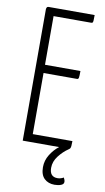

<svg xmlns="http://www.w3.org/2000/svg" viewBox="-98 -746 540 987"><g transform="rotate(10 171.5 -252.5)"><path d="M261 195Q228 195 207.5 175.5Q187 156 187 116Q187 81 206 50.5Q225 20 251 0H61V-688Q61 -688 63 -694Q65 -700 74 -700H313Q313 -682 312.5 -673Q312 -664 310 -661Q308 -658 303 -658H106V-404H291Q291 -378 289.5 -369.5Q288 -361 281 -361H106V-42H313Q313 -25 312 -16.5Q311 -8 309 -4.5Q307 -1 301 3Q274 21 251.5 50Q229 79 229 112Q229 159 270 159Q287 159 302 150Q305 155 307 161Q309 167 309 172Q309 184 294.5 189.5Q280 195 261 195Z"/></g></svg>

Font: Yanone Kaffeesatz Light
Style: Regular
Weight: 300
Designer: Yanone (Cyrillic: Daniel Pouzeot, Huerta Tipografica, and Cyreal)
Foundry: Yanone
Version: Version 2.003